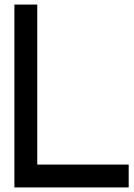

<svg xmlns="http://www.w3.org/2000/svg" viewBox="-20 -820 587 840"><path d="M43 -800V0H543V-100H143V-800Z"/></svg>

Font: Serreria Sobria
Style: Medium
Weight: 500
Version: Version 001.000